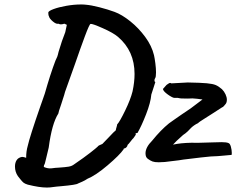

<svg xmlns="http://www.w3.org/2000/svg" viewBox="-20 -732 1057 859"><path d="M675 -365Q673 -359 668 -343Q663 -327 657 -309Q654 -273 633.5 -220.5Q613 -168 595 -137Q590 -137 587 -135.5Q584 -134 588 -133Q588 -128 577 -114Q574 -112 564.5 -99.5Q555 -87 551 -84Q550 -77 545 -72.5Q540 -68 536 -68Q536 -68 534.5 -67.5Q533 -67 533 -64Q515 -38 461.5 7.5Q408 53 371 68Q361 75 347.5 81Q334 87 329 89Q322 95 254 101Q244 102 232 103Q220 104 208 106Q202 107 188 107Q156 107 104 94Q91 90 85 85Q79 80 71.5 70.5Q64 61 60 56Q47 37 47 13Q47 -4 54.5 -15.5Q62 -27 78 -30H81Q85 -30 97 -26Q97 -55 104 -79Q113 -120 160 -255L172 -289Q179 -306 192 -353Q203 -390 216.5 -429Q230 -468 236 -478Q239 -486 242 -500Q257 -551 272 -588L279 -621L268 -626Q259 -623 252 -623Q247 -623 241 -626Q232 -623 216.5 -636Q201 -649 199 -659Q197 -662 196.5 -668Q196 -674 196 -676Q197 -683 220 -691.5Q243 -700 277 -706Q311 -712 342 -712Q356 -712 363 -711Q388 -709 425 -699.5Q462 -690 492 -679Q525 -667 562.5 -637Q600 -607 629.5 -567Q659 -527 669 -485Q672 -472 675 -449Q678 -426 678 -408Q678 -387 674 -382Q671 -378 671 -372Q671 -366 675 -365ZM582 -401Q582 -504 508 -567Q487 -585 439.5 -606Q392 -627 385 -625Q380 -624 359.5 -569Q339 -514 316 -447L271 -321Q267 -305 262 -291Q257 -277 254 -266Q241 -229 241 -224Q212 -179 198 -72Q196 -66 187 -26Q180 7 177 6L176 15Q194 23 211 21Q217 20 227.5 19Q238 18 243 18Q273 16 287.5 13.5Q302 11 312 3Q356 -27 383.5 -48.5Q411 -70 417 -76Q419 -81 438 -88L466 -117Q491 -144 498 -149Q499 -156 501.5 -163.5Q504 -171 504 -175Q516 -188 540 -237.5Q564 -287 573 -323Q582 -365 582 -401ZM690 -6Q672 -6 662.5 -9.5Q653 -13 642 -21Q631 -28 631 -46Q631 -73 661 -103Q699 -150 736 -180Q745 -187 758.5 -196Q772 -205 793 -220L833 -247Q840 -253 886 -287Q883 -287 862.5 -290Q842 -293 820 -291Q799 -291 791.5 -291.5Q784 -292 776 -294H761Q752 -294 731 -309Q710 -324 709 -334L725 -352Q728 -354 733 -357.5Q738 -361 741 -361Q744 -361 746 -359L820 -363Q878 -362 905 -359.5Q932 -357 945 -351.5Q958 -346 973 -333Q983 -323 989 -310Q995 -297 995 -286Q995 -272 988 -265Q987 -264 982 -258Q977 -252 974 -252L926 -221Q916 -214 896 -202Q870 -186 866 -181Q857 -177 848.5 -171Q840 -165 835 -160Q830 -154 820 -144.5Q810 -135 799 -128Q784 -115 771 -102.5Q758 -90 754 -85Q758 -86 773.5 -88.5Q789 -91 813 -92.5Q837 -94 863 -93L933 -95Q950 -96 972 -96Q993 -96 1002 -92Q1009 -90 1013 -75.5Q1017 -61 1017 -48Q1017 -40 1016 -39Q1011 -39 983.5 -36Q956 -33 923 -32Q897 -30 800 -18Q785 -15 748 -11Q716 -6 690 -6Z"/></svg>

Font: Caveat
Style: Bold
Weight: 700
Designer: Pablo Impallari
Foundry: Pablo Impallari
Version: Version 1.500; ttfautohint (v1.6)